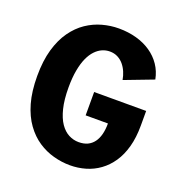

<svg xmlns="http://www.w3.org/2000/svg" viewBox="-129 -821 907 947"><g transform="rotate(20 325.0 -347.5)"><path d="M338.5 11Q295.5 11 252.2 -0.8Q209 -12.5 170.5 -38Q132 -63.5 101.8 -105.2Q71.5 -147 54.2 -207.2Q37 -267.5 37 -348Q37 -428 54.2 -487.8Q71.5 -547.5 101.2 -589.2Q131 -631 169.2 -656.8Q207.5 -682.5 250.2 -694.2Q293 -706 336.5 -706Q386 -706 429 -694Q472 -682 505.2 -659.2Q538.5 -636.5 560.5 -604Q582.5 -571.5 590.5 -530.5L439.5 -473Q436 -494.5 427.5 -514.2Q419 -534 405.8 -549.8Q392.5 -565.5 374.2 -574.8Q356 -584 333 -584Q313 -584 293.8 -575.8Q274.5 -567.5 257.8 -550Q241 -532.5 228.5 -505Q216 -477.5 208.8 -438.5Q201.5 -399.5 201.5 -348Q201.5 -283.5 212.8 -238.2Q224 -193 243.2 -165Q262.5 -137 287.5 -124Q312.5 -111 340 -111Q367 -111 386.5 -120.2Q406 -129.5 419 -147Q432 -164.5 438.5 -189.5Q445 -214.5 445 -247H328V-369.5H601V-293Q601 -230 587.5 -180.8Q574 -131.5 549.5 -95.5Q525 -59.5 492.2 -35.8Q459.5 -12 420.2 -0.5Q381 11 338.5 11Z"/></g></svg>

Font: Trispace Thin
Style: Bold
Weight: 700
Version: Version 1.210